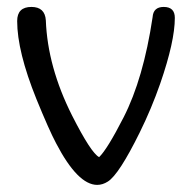

<svg xmlns="http://www.w3.org/2000/svg" viewBox="-20 -520 534 540"><path d="M471.7 -469.7Q471.7 -403.8 430.7 -285.2Q406.2 -214.8 373 -147.5Q314.5 -28.8 283.2 -9.3Q268.6 0 253.4 0Q198.7 0 137.7 -117.2Q118.2 -153.8 82.5 -241.2Q28.3 -375.5 28.3 -460.9Q28.3 -500.5 68.4 -500.5Q106.4 -500.5 108.9 -462.9Q113.8 -332 182.6 -195.3Q236.3 -89.4 258.8 -78.1Q281.7 -100.1 327.6 -189.9Q383.3 -298.8 409.2 -471.7Q411.1 -500.5 440.4 -500.5Q471.7 -500.5 471.7 -469.7Z"/></svg>

Font: inglobal
Style: Regular
Weight: 400
Designer: Andrey Kochetov, Denis Davydov, Evgeny Yurtaev
Foundry: inglobal
Version: Version 1.00 September 25, 2014, initial release